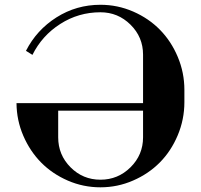

<svg xmlns="http://www.w3.org/2000/svg" viewBox="-20 -779 850 812"><path d="M49.8 -342.8H585V-547.9Q585 -622.1 532 -674.6Q479 -727.1 404.8 -727.1Q312 -727.1 234.9 -677.7Q157.7 -628.4 117.2 -546.9L89.8 -564Q134.8 -652.3 219 -705.6Q303.2 -758.8 404.8 -758.8Q477.5 -758.8 543.5 -730Q609.4 -701.2 656.7 -652.8Q704.1 -604.5 731.9 -538.1Q759.8 -471.7 759.8 -398.9V-347.2Q759.8 -273.9 731.7 -207Q703.6 -140.1 656 -92Q608.4 -43.9 542.7 -15.4Q477.1 13.2 404.8 13.2Q332.5 13.2 267.1 -15.1Q201.7 -43.5 154.3 -91.3Q106.9 -139.2 78.6 -204.8Q50.3 -270.5 49.8 -342.8ZM226.1 -198.2Q226.1 -124 278.3 -71.5Q330.6 -19 404.8 -19Q479 -19 532 -71.5Q585 -124 585 -198.2V-311H226.1Z"/></svg>

Font: Fin Serif Display
Style: Italic
Weight: 400
Designer: J. Blake Harris
Version: Version 1.006;FEAKit 1.0